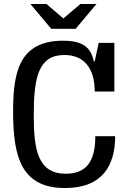

<svg xmlns="http://www.w3.org/2000/svg" viewBox="-20 -936 644 967"><path d="M304 -659C407 -659 457 -588 457 -475H556V-720H477L457 -627H452C437 -711 376 -731 298 -731C76 -731 46 -571 46 -375C46 -145 87 11 308 11C496 11 560 -103 560 -250H460C460 -146 431 -61 312 -61C171 -61 150 -180 150 -357C150 -547 174 -659 304 -659ZM466 -916H385L299 -843L214 -916H133L238 -791H361Z"/></svg>

Font: Hermeneus One
Style: Regular
Weight: 400
Designer: Rodrigo Fuenzalida, Pablo Impallari
Foundry: Pablo Impallari, Rodrigo Fuenzalida
Version: Version 1.002